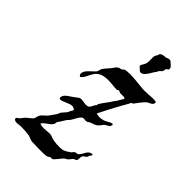

<svg xmlns="http://www.w3.org/2000/svg" viewBox="-179 -614 703 703"><g transform="rotate(45 172.0 -263.0)"><path d="M344 -402C338 -404 332 -404 325 -404C312 -404 297 -402 283 -402C268 -402 233 -408 204 -408C195 -408 187 -407 180 -406C178 -405 172 -399 169 -398C156 -396 150 -390 147 -384C138 -370 125 -359 118 -348C115 -343 114 -333 111 -329C100 -315 75 -301 75 -282C75 -278 77 -274 82 -271C108 -289 98 -336 162 -336C179 -336 198 -333 209 -333C213 -333 215 -336 217 -337C222 -337 224 -333 228 -333C234 -333 239 -333 243 -333C248 -333 251 -333 253 -329C253 -327 241 -308 238 -303C234 -298 231 -295 228 -289C216 -270 198 -251 198 -242C198 -237 196 -240 195 -238C187 -226 188 -214 169 -214C160 -214 151 -217 143 -217C133 -217 132 -212 122 -206C110 -195 84 -185 84 -168C84 -165 84 -161 89 -161C102 -161 122 -176 137 -176C141 -176 151 -173 151 -168C151 -165 146 -160 144 -154C139 -146 149 -156 125 -129C122 -125 121 -118 118 -114C112 -106 105 -96 100 -89C93 -81 82 -73 78 -67C72 -57 73 -48 70 -45C65 -38 53 -31 45 -23C41 -19 38 -13 34 -9C30 -4 22 -2 22 3C22 10 32 12 36 12C43 12 50 10 58 10C71 10 86 11 100 13C109 15 117 20 125 21C139 21 154 22 168 22C180 22 190 22 198 21C205 20 214 13 214 13C216 13 219 14 221 14C226 14 241 -6 246 -12C252 -21 258 -22 264 -26C270 -32 273 -38 278 -42C282 -44 287 -45 289 -48C293 -54 290 -64 293 -70C298 -80 306 -74 311 -92C312 -94 316 -96 316 -100C316 -101 315 -102 315 -103C292 -103 292 -79 278 -67C276 -64 266 -65 264 -63C259 -60 256 -54 253 -52C236 -40 229 -36 210 -36C168 -36 166 -46 150 -46C141 -46 130 -44 121 -44C113 -44 106 -45 100 -48C111 -64 125 -66 136 -81C139 -85 138 -92 140 -96C149 -105 155 -123 166 -132C177 -145 185 -173 199 -173C203 -173 208 -172 212 -172C218 -173 221 -177 228 -180C247 -187 246 -185 256 -194C262 -200 264 -205 268 -209C275 -216 290 -218 290 -230C290 -231 290 -232 289 -234C273 -234 266 -217 235 -217C229 -217 224 -218 220 -220C234 -249 249 -276 264 -304C270 -315 278 -327 282 -337C283 -337 289 -339 289 -340C299 -353 308 -366 318 -376C327 -385 344 -384 344 -400ZM237 -302 238 -303C238 -303 237 -302 237 -302ZM292 -519C293 -521 293 -523 293 -525C293 -534 282 -539 281 -541C277 -544 276 -548 269 -548C262 -548 256 -544 256 -544C250 -543 238 -544 230 -537C227 -534 228 -528 223 -522C220 -518 220 -513 220 -509C220 -503 220 -497 220 -490C220 -470 208 -465 208 -455C208 -454 208 -453 208 -453C212 -453 219 -439 228 -439C246 -439 259 -475 267 -482C270 -485 268 -486 270 -489C273 -493 279 -497 281 -500C284 -505 282 -510 285 -515C285 -516 291 -517 292 -519Z"/></g></svg>

Font: Jim Nightshade
Style: Regular
Weight: 400
Designer: Astigmatic (AOETI)
Foundry: Astigmatic (AOETI)
Version: Version 1.000